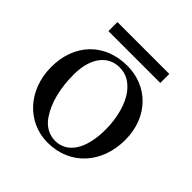

<svg xmlns="http://www.w3.org/2000/svg" viewBox="-157 -682 814 814"><g transform="rotate(45 250.0 -275.5)"><path d="M404 -507V-561H93V-507ZM470 -231C470 -369 376 -460 254 -460C119 -460 29 -367 29 -228C29 -89 124 10 245 10C380 10 470 -92 470 -231ZM380 -204C380 -88 336 -18 262 -18C226 -18 194 -36 172 -68C135 -122 119 -194 119 -273C119 -373 166 -432 235 -432C278 -432 306 -412 330 -382C362 -341 380 -272 380 -204Z"/></g></svg>

Font: STIX Math
Style: Regular
Weight: 400
Designer: MicroPress Inc., with final additions and corrections provided by Coen Hoffman, Elsevier (retired)
Version: Version 1.1.0